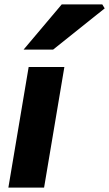

<svg xmlns="http://www.w3.org/2000/svg" viewBox="-20 -851 495 871"><path d="M110 -547H272L180 0H18ZM260 -831H444L455 -813L221 -626H87Z"/></svg>

Font: Nebula Sans Bold
Style: Regular
Weight: 700
Italic angle: -9°
Designer: Paul D. Hunt for Adobe (as Source Sans)
Foundry: Nebula Entertainment & Broadcasting LLC
Version: Version 1.010